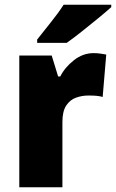

<svg xmlns="http://www.w3.org/2000/svg" viewBox="-20 -786 487 806"><path d="M373 -563Q387 -563 401.5 -561Q416 -559 426 -557L411 -379Q401 -382 387.5 -383.5Q374 -385 351 -385Q324 -385 299 -376Q274 -367 258 -343Q242 -319 242 -274V0H61V-553H197L224 -465H233Q252 -503 290 -533Q328 -563 373 -563ZM447 -756Q427 -738 393 -710Q359 -682 323 -653.5Q287 -625 260 -606H136V-620Q161 -652 193.5 -692.5Q226 -733 247 -766H447Z"/></svg>

Font: Noto Sans Bengali SemiCondensed Black
Style: Regular
Weight: 900
Width: 4
Designer: Joana Ranito - Universal Thirst; Jelle Bosma - Monotype Design Team
Foundry: Universal Thirst ehf.
Version: Version 3.000; ttfautohint (v1.8.4.7-5d5b)